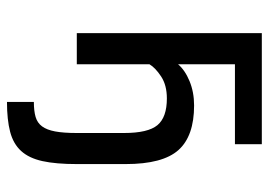

<svg xmlns="http://www.w3.org/2000/svg" viewBox="-130 -440 770 550"><g transform="rotate(90 255.0 -165.0)"><path d="M272 200Q323 200 357.5 191Q392 182 412.5 159.5Q433 137 441.5 98.5Q450 60 450 0V-140Q450 -246 410 -291Q370 -336 282 -336Q244 -336 212.5 -323Q181 -310 164 -290V-453H393V-530H75V0H164V-208Q174 -225 199 -241.5Q224 -258 262 -258Q316 -258 338.5 -231Q361 -204 361 -135V0Q361 38 356.5 62Q352 86 342 99.5Q332 113 315 118Q298 123 272 123Z"/></g></svg>

Font: Golos UI VF
Style: Regular
Weight: 400
Designer: A.Korolkova, Vitaly Kuzmin
Foundry: ParaType Ltd
Version: Version 2.000